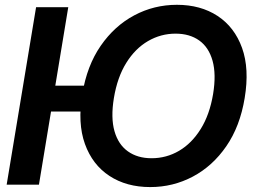

<svg xmlns="http://www.w3.org/2000/svg" viewBox="-20 -757 1044 787"><path d="M351.1 -405.8 339.4 -299.8H109.9L122.1 -405.8ZM259.8 -727.5 139.6 0H7.3L127.9 -727.5ZM595.7 9.8Q498.5 9.8 428.7 -35.9Q358.9 -81.5 328.1 -167Q297.4 -252.4 317.4 -371.6Q336.4 -487.8 392.8 -569.3Q449.2 -650.9 530.3 -694.1Q611.3 -737.3 705.1 -737.3Q802.2 -737.3 871.8 -691.7Q941.4 -646 972.2 -560.5Q1002.9 -475.1 982.9 -355Q963.9 -239.3 907.7 -157.7Q851.6 -76.2 770.5 -33.2Q689.5 9.8 595.7 9.8ZM601.1 -108.4Q662.1 -108.4 714.1 -138.9Q766.1 -169.4 802.7 -228.3Q839.4 -287.1 853.5 -371.6Q866.7 -452.6 851.3 -507.8Q835.9 -563 796.6 -591.1Q757.3 -619.1 699.7 -619.1Q639.2 -619.1 586.7 -588.6Q534.2 -558.1 497.6 -499.3Q460.9 -440.4 446.8 -355Q433.6 -274.4 449.2 -219.5Q464.8 -164.6 504.4 -136.5Q543.9 -108.4 601.1 -108.4Z"/></svg>

Font: Inter Tight SemiBold
Style: Italic
Weight: 600
Italic angle: -9.39999°
Designer: Rasmus Andersson
Foundry: rsms
Version: Version 3.004